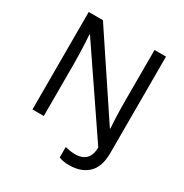

<svg xmlns="http://www.w3.org/2000/svg" viewBox="-202 -871 1165 1218"><g transform="rotate(30 380.0 -262.0)"><path d="M475 190Q450 190 431.5 186.5Q413 183 399 177V101Q415 105 434 108Q453 111 475 111Q501 111 524.5 101.5Q548 92 563.5 67.5Q579 43 579 0L176 -593H172Q174 -574 175.5 -539Q177 -504 178.5 -464Q180 -424 180 -387V0H97V-714H201L582 -142H586Q583 -174 581 -230.5Q579 -287 579 -342V-714H663V-6Q663 94 612 142Q561 190 475 190Z"/></g></svg>

Font: Noto IKEA Simplified Chinese
Style: Regular
Weight: 400
Designer: Monotype Design Team
Foundry: Monotype Imaging Inc.
Version: Version 1.100